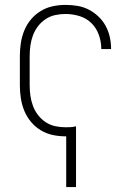

<svg xmlns="http://www.w3.org/2000/svg" viewBox="-20 -548 540 783"><path d="M250 215V8H247Q221 8 195 2.5Q169 -3 146 -17Q123 -31 106 -51.5Q89 -72 79 -96.5Q69 -121 65 -147.5Q61 -174 61 -200V-320Q61 -346 65 -372.5Q69 -399 79 -423.5Q89 -448 106 -468.5Q123 -489 146 -503Q169 -517 195 -522.5Q221 -528 247 -528Q272 -528 296 -524Q320 -520 341.5 -509Q363 -498 381 -481Q399 -464 410.5 -443Q422 -422 427.5 -398Q433 -374 433 -350V-348H393V-349Q393 -378 383 -406Q373 -434 352.5 -454Q332 -474 304 -482.5Q276 -491 247 -491Q226 -491 205 -486.5Q184 -482 166 -470Q148 -458 135 -441Q122 -424 114.5 -404Q107 -384 104 -362.5Q101 -341 101 -320V-200Q101 -179 104 -157.5Q107 -136 114.5 -116Q122 -96 135 -79Q148 -62 166 -50Q184 -38 205 -33.5Q226 -29 247 -29Q258 -29 268.5 -29.5Q279 -30 290 -33V215Z"/></svg>

Font: Iosevka SS18 Extralight
Style: Regular
Weight: 200
Monospace: yes
Designer: Belleve Invis
Foundry: Belleve Invis
Version: Version 25.1.1; ttfautohint (v1.8.4)